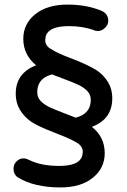

<svg xmlns="http://www.w3.org/2000/svg" viewBox="-20 -718 557 845"><path d="M379.4 -279.3Q379.4 -300.8 365.2 -316.4Q350.1 -332.5 327.4 -343.5Q304.7 -354.5 259.8 -371.1L237.3 -379.9Q225.1 -383.3 209.5 -390.6Q180.7 -383.3 164.6 -367.2Q144 -346.7 144 -311.5Q144 -290 158.2 -274.4Q173.3 -258.3 196 -247.3Q218.8 -236.3 262.7 -219.7L313 -200.2Q342.8 -207.5 358.9 -224.1Q379.4 -244.1 379.4 -279.3ZM384.3 -159.7Q440.9 -115.7 440.9 -43.9Q440.9 22 388.4 64.5Q335.9 106.9 246.1 106.9Q129.4 106.9 57.6 62Q46.9 55.7 41.5 39.1Q39.6 31.7 39.6 24.4Q39.6 5.4 52.7 -7.8Q65.9 -21 84 -21Q94.2 -21 106.9 -14.6Q159.7 12.2 240.2 12.2Q305.7 12.2 330.1 -12.2Q344.2 -26.4 344.2 -49.8Q344.2 -74.2 319.3 -89.4Q289.6 -107.4 235.4 -127.9Q174.3 -151.4 142.1 -168Q101.1 -188 75.2 -223.4Q49.3 -258.8 49.3 -305.7Q49.3 -396 138.7 -430.7Q82.5 -477.5 82.5 -546.9Q82.5 -612.8 135 -655.3Q187.5 -697.8 277.3 -697.8Q360.4 -697.8 425.8 -670.9Q436.5 -666.5 443.8 -659.2Q456.5 -646.5 456.5 -627Q456.5 -608.9 442.1 -595.2Q427.7 -581.5 410.2 -581.5Q400.4 -581.5 393.6 -585Q345.7 -603 283.2 -603Q198.2 -603 182.6 -562.5Q179.2 -552.7 179.2 -541Q179.2 -516.1 204.1 -502.4Q231.9 -484.4 288.6 -462.9Q345.2 -441.4 382.3 -421.9Q423.3 -401.9 448.7 -366.7Q474.1 -332 474.1 -285.2Q474.1 -228 439.5 -193.4Q418 -172.4 384.3 -159.7Z"/></svg>

Font: YuPearl-Medium
Style: Medium
Weight: 500
Designer: Max Yao
Foundry: Max-Everyday
Version: Version 1.011; ttfautohint (v1.8.3)